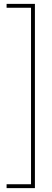

<svg xmlns="http://www.w3.org/2000/svg" viewBox="-20 -760 270 990"><path d="M14 190H140V-720H14V-740H160V210H14Z"/></svg>

Font: Georama SemiCondensed Thin
Style: Regular
Weight: 100
Width: 4
Designer: Jean-Baptiste Levee
Foundry: Production Type
Version: Version 1.000